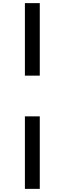

<svg xmlns="http://www.w3.org/2000/svg" viewBox="-20 -1006 413 1226"><path d="M139 -523V-986H234V-523ZM139 200V-263H234V200Z"/></svg>

Font: Inknut Antiqua ExtraBold
Style: Regular
Weight: 800
Designer: Claus Eggers Sørensen
Foundry: Claus Eggers Sørensen
Version: Version 1.003; ttfautohint (v1.8.2) -l 8 -r 50 -G 200 -x 14 